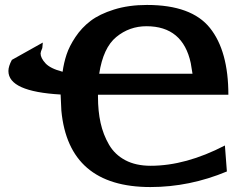

<svg xmlns="http://www.w3.org/2000/svg" viewBox="-20 -735 983 776"><path d="M14 -448Q14 -467 28 -493L153 -563L151 -541Q144 -525 144 -519Q144 -501 163.5 -479.5Q183 -458 233 -445Q238 -481 249 -514.5Q260 -548 285 -585.5Q310 -623 346 -650.5Q382 -678 441 -696.5Q500 -715 574 -715Q754 -715 828.5 -622Q903 -529 903 -352H376V-344Q376 -286 386.5 -238.5Q397 -191 420.5 -150.5Q444 -110 486.5 -87.5Q529 -65 589 -65Q731 -65 889 -147L897 -42Q746 21 588 21Q257 21 228 -288Q225 -351 225 -353Q14 -365 14 -448ZM381 -437H758Q754 -465 751 -480Q719 -629 572 -629Q503 -629 450 -585.5Q397 -542 381 -437Z"/></svg>

Font: Coval
Style: Heavy
Weight: 900
Foundry: Context Ltd
Version: Version 001.000